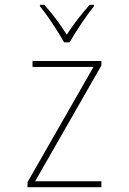

<svg xmlns="http://www.w3.org/2000/svg" viewBox="-20 -783 540 803"><path d="M95 0V-21L371 -503H116V-528H404V-509L127 -25H404V0ZM248 -606Q235 -629 217 -657.5Q199 -686 180.5 -712.5Q162 -739 147 -757V-763H165Q189 -737 214.5 -703Q240 -669 259 -638Q300 -701 355 -763H373V-757Q348 -726 319 -682.5Q290 -639 271 -606Z"/></svg>

Font: Noto Sans Mono ExtraCondensed Thin
Style: Regular
Weight: 100
Width: 2
Designer: Monotype Design Team
Foundry: Monotype Imaging Inc.
Version: Version 2.014; ttfautohint (v1.8.4.7-5d5b)